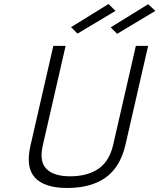

<svg xmlns="http://www.w3.org/2000/svg" viewBox="-20 -925 792 954"><path d="M193 -204Q174 -123 210.5 -86Q247 -49 328 -49Q414 -49 468.5 -86Q523 -123 542 -204L655 -697H716L603 -204Q577 -94 504.5 -42.5Q432 9 314 9Q201 9 153.5 -42.5Q106 -94 132 -204L245 -697H306ZM716 -904 752 -871 562 -757 530 -789ZM519 -905 554 -871 365 -758 333 -790Z"/></svg>

Font: Panefresco 250wt
Style: Italic
Weight: 300
Version: Version 1.000